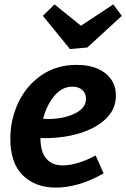

<svg xmlns="http://www.w3.org/2000/svg" viewBox="-20 -841 574 873"><path d="M164 -214V-213Q164 -150 190.5 -119.5Q217 -89 265 -89Q330 -89 415 -134L451 -53Q397 -21 341 -4.5Q285 12 234 12Q141 12 84 -43.5Q27 -99 27 -210Q27 -298 63.5 -375Q100 -452 168.5 -499Q237 -546 328 -546Q411 -546 459 -508Q507 -470 507 -406Q507 -345 462 -301.5Q417 -258 343.5 -235.5Q270 -213 185 -213Q170 -213 164 -214ZM176 -301Q184 -300 200 -300Q268 -300 319.5 -324.5Q371 -349 371 -392Q371 -417 354 -432Q337 -447 309 -447Q262 -447 227 -405Q192 -363 176 -301ZM348 -724 495 -821 534 -769 377 -625 298 -618 175 -769 228 -821Z"/></svg>

Font: Bitter Pro
Style: Bold Italic
Weight: 700
Italic angle: -9°
Designer: Sol Matas, and Bitter project Authors
Foundry: Sol Matas
Version: Version 1.010